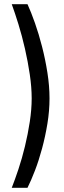

<svg xmlns="http://www.w3.org/2000/svg" viewBox="-20 -770 306 915"><path d="M111 125H36Q51 87 68 36Q85 -15 99 -73Q113 -131 122 -190Q131 -249 131 -301Q131 -354 122 -415Q113 -476 99 -537.5Q85 -599 68 -654Q51 -709 36 -750H111Q128 -713 146.5 -660.5Q165 -608 180.5 -547.5Q196 -487 206 -423.5Q216 -360 216 -301Q216 -242 206 -181Q196 -120 180.5 -62.5Q165 -5 146.5 43Q128 91 111 125Z"/></svg>

Font: Cairo Play
Style: Regular
Weight: 400
Designer: Mohamed Gaber, Accademia di Belle Arti di Urbino
Foundry: Kief Type Foundry, Accademia di Belle Arti di Urbino
Version: Version 3.119